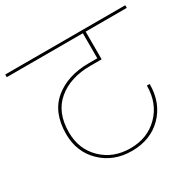

<svg xmlns="http://www.w3.org/2000/svg" viewBox="-183 -903 1020 1003"><g transform="rotate(-30 327.0 -401.5)"><path d="M-35 -724V-740H689V-724H441V-557H373Q252 -557 177 -494.5Q102 -432 102 -312Q102 -210 169.5 -144.5Q237 -79 340 -79Q444 -79 510.5 -146.5Q577 -214 577 -320H594Q594 -206 523.5 -134.5Q453 -63 340 -63Q230 -63 157.5 -133Q85 -203 85 -311Q85 -441 165 -507Q245 -573 373 -573H424V-724Z"/></g></svg>

Font: SVN-Poppins Thin
Style: Regular
Weight: 100
Designer: Ninad Kale (Devanagari), Jonny Pinhorn (Latin)
Foundry: Indian Type Foundry
Version: Version 3.002 2017